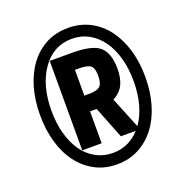

<svg xmlns="http://www.w3.org/2000/svg" viewBox="-133 -863 960 994"><g transform="rotate(-20 347.0 -365.5)"><path d="M637 -366Q637 -447 616.8 -515.5Q596.6 -584 558.7 -634.5Q520.8 -685 467 -713Q413.2 -741 346 -741Q278.8 -741 225.4 -713Q172 -685 134.3 -634.5Q96.6 -584 76.8 -515.5Q57 -447 57 -366Q57 -285 76.8 -216Q96.6 -147 134.3 -97Q172 -47 225.4 -18.5Q278.8 10 346 10Q413.2 10 467 -18.5Q520.8 -47 558.7 -97Q596.6 -147 616.8 -216Q637 -285 637 -366ZM572.8 -366Q572.8 -296 556.5 -238.2Q540.2 -180.4 510.4 -139.4Q480.6 -98.4 438.8 -75.6Q397 -52.8 346 -52.8Q295 -52.8 253.2 -75.6Q211.4 -98.4 182.1 -139.4Q152.8 -180.4 136.5 -238.2Q120.2 -296 120.2 -366Q120.2 -506 182.1 -593.7Q244 -681.4 346 -681.4Q397 -681.4 438.8 -658.3Q480.6 -635.2 510.4 -593.8Q540.2 -552.4 556.5 -494.2Q572.8 -436 572.8 -366ZM200 -120.2H307V-296H343.4L412.8 -120.2H519.2L441.4 -311.8Q484 -334.4 500.1 -370Q516.2 -405.6 516.2 -454.2Q516.2 -539.6 476.3 -576.2Q436.4 -612.8 324.8 -612.8H200ZM307 -382.6V-524.6H328Q375.6 -524.6 392.7 -511Q409.8 -497.4 409.8 -456Q409.8 -411.2 392.5 -396.9Q375.2 -382.6 334.4 -382.6Z"/></g></svg>

Font: Secuela Light
Style: Regular
Weight: 300
Designer: Fernando Haro
Foundry: deFharo
Version: Version 1.708